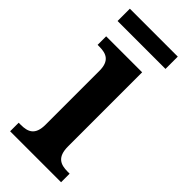

<svg xmlns="http://www.w3.org/2000/svg" viewBox="-222 -721 762 762"><g transform="rotate(45 159.0 -340.0)"><path d="M9 -611H278V-680H9ZM17 0H303V-48H292C252 -48 222 -60 222 -120V-536H20V-488H30C69 -488 98 -476 98 -420V-118C98 -60 69 -48 29 -48H17Z"/></g></svg>

Font: Noto Serif Khmer SemiCondensed SemiBold
Style: Regular
Weight: 600
Width: 4
Designer: Danh Hong and the Monotype Design Team
Foundry: Monotype Imaging Inc.
Version: Version 2.004